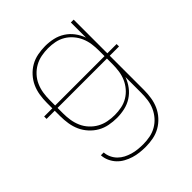

<svg xmlns="http://www.w3.org/2000/svg" viewBox="-206 -658 1012 1012"><g transform="rotate(-45 300.0 -152.5)"><path d="M296 223Q274 223 251.5 220.5Q229 218 208 211.5Q187 205 167 194Q147 183 132 167Q117 151 107.5 130Q98 109 97 87H118Q119 106 127.5 124.5Q136 143 150 157Q164 171 181.5 180Q199 189 218 194.5Q237 200 257 202Q277 204 296 204Q322 204 347.5 199Q373 194 395.5 181Q418 168 435 148.5Q452 129 462.5 105.5Q473 82 476.5 56.5Q480 31 480 5V-113Q470 -85 452 -61Q434 -37 409 -21Q384 -5 355 1.5Q326 8 296 8Q268 8 239.5 2.5Q211 -3 186.5 -17Q162 -31 142.5 -52.5Q123 -74 111.5 -99.5Q100 -125 95.5 -153.5Q91 -182 91 -210V-251H30V-269H91V-310Q91 -338 95.5 -366.5Q100 -395 111.5 -420.5Q123 -446 142.5 -467.5Q162 -489 186.5 -503Q211 -517 239.5 -522.5Q268 -528 296 -528Q326 -528 355 -521.5Q384 -515 409 -499Q434 -483 452 -459Q470 -435 480 -407V-520H501V-269H570V-251H501V5Q501 33 496.5 61.5Q492 90 480.5 115.5Q469 141 449.5 162.5Q430 184 405.5 198Q381 212 353 217.5Q325 223 296 223ZM112 -269H480V-310Q480 -336 476.5 -361Q473 -386 463 -409.5Q453 -433 436 -453Q419 -473 397 -486Q375 -499 350 -504Q325 -509 299 -509Q273 -509 247.5 -504Q222 -499 199.5 -486.5Q177 -474 159 -454.5Q141 -435 130.5 -411Q120 -387 116 -361.5Q112 -336 112 -310ZM299 -11Q325 -11 350 -16Q375 -21 397 -34Q419 -47 436 -67Q453 -87 463 -110.5Q473 -134 476.5 -159Q480 -184 480 -210V-251H112V-210Q112 -184 116 -158.5Q120 -133 130.5 -109Q141 -85 159 -65.5Q177 -46 199.5 -33.5Q222 -21 247.5 -16Q273 -11 299 -11Z"/></g></svg>

Font: Iosevka SS04 Thin Extended
Style: Regular
Weight: 100
Width: 7
Monospace: yes
Designer: Belleve Invis
Foundry: Belleve Invis
Version: Version 19.0.0; ttfautohint (v1.8.4)